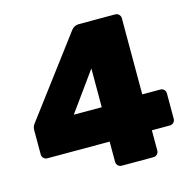

<svg xmlns="http://www.w3.org/2000/svg" viewBox="-103 -804 915 909"><g transform="rotate(-15 354.5 -350.0)"><path d="M384 0Q373 0 365.5 -7.5Q358 -15 358 -26V-125H53Q42 -125 34.5 -132.5Q27 -140 27 -151V-270Q27 -281 30.5 -288.5Q34 -296 38 -301L325 -683Q339 -700 362 -700H539Q550 -700 557.5 -692.5Q565 -685 565 -674V-301H653Q665 -301 672 -293.5Q679 -286 679 -275V-151Q679 -140 671.5 -132.5Q664 -125 653 -125H565V-26Q565 -15 557.5 -7.5Q550 0 539 0ZM227 -292H364V-482Z"/></g></svg>

Font: Rubik Light ExtraBold
Style: Regular
Weight: 800
Version: Version 2.104